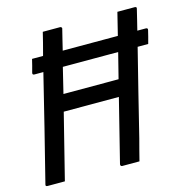

<svg xmlns="http://www.w3.org/2000/svg" viewBox="-104 -798 866 895"><g transform="rotate(-15 329.0 -350.0)"><path d="M460 0H377Q372 0 370 -3.5Q368 -7 369 -11Q388 -87 407 -163Q426 -239 445 -315H179Q159 -236 139.5 -157.5Q120 -79 100 0H17Q5 0 9 -11Q73 -264 135 -518H92Q81 -518 84 -529Q89 -546 92.5 -560.5Q96 -575 100 -591H153L155 -598Q162 -624 168.5 -649.5Q175 -675 181 -700H264Q269 -700 271.5 -696.5Q274 -693 272 -689Q266 -665 260 -640.5Q254 -616 248 -591H514Q521 -618 527.5 -645.5Q534 -673 541 -700H624Q636 -700 632 -689Q626 -664 620 -639.5Q614 -615 608 -591H649Q660 -591 657 -580Q653 -564 649.5 -549.5Q646 -535 641 -518H590Q564 -414 538 -310.5Q512 -207 487 -104Q480 -77 473 -51Q466 -25 460 0ZM229 -518Q222 -487 214 -456.5Q206 -426 199 -395H465Q473 -426 480.5 -456.5Q488 -487 496 -518Z"/></g></svg>

Font: Recursive Mn Lnr St
Style: Italic
Weight: 400
Italic angle: -15°
Monospace: yes
Version: Version 1.079;hotconv 1.0.112;makeotfexe 2.5.65598; ttfautoh